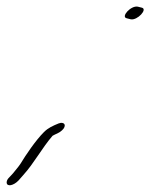

<svg xmlns="http://www.w3.org/2000/svg" viewBox="-28 -479 452 577"><path d="M-3 57C-7 62 -8 66 -8 70C-7 83 13 79 28 63L42 47C74 12 98 -34 130 -71C140 -77 148 -78 158 -87C174 -101 166 -115 148 -108C131 -101 117 -95 104 -82C79 -57 50 -14 33 14C27 23 18 33 11 42ZM353 -424 365 -421C385 -417 417 -452 398 -456L386 -459C365 -463 334 -428 353 -424Z"/></svg>

Font: Stray Cat
Style: UltObl
Weight: 400
Version: Version 1.0